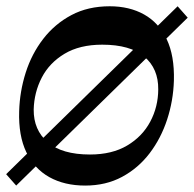

<svg xmlns="http://www.w3.org/2000/svg" viewBox="-30 -581 619 612"><path d="M-10.4 -25.8 536.2 -561 568.3 -524.7 21.6 10.5ZM241.5 10.5Q175.6 10.5 127.4 -16.3Q79.2 -43.2 53.9 -95.9Q28.6 -148.6 31.1 -226.6Q32.9 -289.7 52 -349.7Q71.1 -409.6 107.9 -457.2Q144.7 -504.8 197.6 -532.9Q250.4 -561 319.7 -561Q382.7 -561 429.4 -534.8Q476.2 -508.6 501.3 -456.1Q526.4 -403.5 524.3 -324.2Q522.4 -260.2 502.8 -200.2Q483.2 -140.2 447.1 -92.7Q410.9 -45.1 359.2 -17.3Q307.6 10.5 241.5 10.5ZM256.8 -88.5Q327.1 -88.5 375.4 -117.2Q423.7 -145.8 448.9 -193.2Q474.1 -240.5 474.4 -295.9Q475.1 -362.2 430.1 -400.4Q385.1 -438.6 295.7 -438.6Q224.1 -438.6 175.7 -409.6Q127.4 -380.6 103.1 -333.6Q78.8 -286.6 77.4 -231.9Q76.8 -166.6 122.2 -127.5Q167.5 -88.5 256.8 -88.5Z"/></svg>

Font: Savate ExtraLight
Style: Italic
Weight: 200
Italic angle: -11°
Designer: Max Esnée
Foundry: Plomb Type
Version: Version 2.000